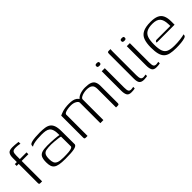

<svg xmlns="http://www.w3.org/2000/svg" viewBox="148 -1321 2145 2145"><g transform="rotate(-45 1220.5 -249.0)"><path d="M41 -352H73V-416Q73 -461 89 -483Q105 -505 153 -505Q174 -505 191.5 -503.5Q209 -502 222.5 -500.5Q236 -499 246 -498V-468Q239 -470 228.5 -472Q218 -474 205 -475Q192 -476 177 -476Q142 -476 131 -461.5Q120 -447 120 -410V-352H226V-323H120V0H92Q80 0 76.5 -4.5Q73 -9 73 -22V-323H41Z M481 7Q425 7 390 0.5Q355 -6 336 -20.5Q317 -35 309.5 -59Q302 -83 302 -118Q302 -169 315 -195.5Q328 -222 359 -232Q390 -242 443 -242Q468 -242 496.5 -241Q525 -240 551.5 -238Q578 -236 597.5 -233.5Q617 -231 623 -229Q624 -279 615 -308.5Q606 -338 588.5 -351.5Q571 -365 545 -369.5Q519 -374 486 -374Q453 -374 420 -371.5Q387 -369 360.5 -362.5Q334 -356 322 -346V-357Q322 -376 335 -383.5Q348 -391 362 -394Q380 -399 414.5 -402Q449 -405 484 -405Q531 -405 565.5 -400Q600 -395 623 -379Q646 -363 658 -330.5Q670 -298 670 -242L671 -34Q667 -12 624.5 -2.5Q582 7 481 7ZM480 -19Q532 -19 561.5 -22Q591 -25 605.5 -31Q620 -37 624 -46L623 -204Q615 -208 589.5 -211Q564 -214 534.5 -217Q505 -220 484 -220Q436 -220 406.5 -214.5Q377 -209 364 -188Q351 -167 351 -120Q351 -86 360 -63.5Q369 -41 396.5 -30Q424 -19 480 -19Z M813 0Q799 0 794.5 -4.5Q790 -9 790 -22V-368Q796 -371 808.5 -376.5Q821 -382 840 -388Q859 -394 885.5 -398Q912 -402 947 -402Q979 -402 1003.5 -396.5Q1028 -391 1045 -378Q1062 -365 1073 -345H1061Q1069 -360 1083.5 -371Q1098 -382 1117 -389Q1136 -396 1157.5 -399.5Q1179 -403 1199 -403Q1252 -403 1281.5 -391.5Q1311 -380 1323.5 -355.5Q1336 -331 1336 -291V-21Q1336 -9 1331.5 -4.5Q1327 0 1315 0H1288Q1288 -73 1288 -146Q1288 -219 1288 -292Q1288 -338 1265 -356Q1242 -374 1195 -374Q1173 -374 1148.5 -368.5Q1124 -363 1106 -352Q1088 -341 1088 -327V0H1040V-323Q1040 -342 1012.5 -357.5Q985 -373 945 -373Q919 -373 895.5 -369Q872 -365 856.5 -358Q841 -351 838 -340V0Z M1529 3Q1488 3 1474.5 -21.5Q1461 -46 1461 -90V-399H1509V-94Q1509 -51 1518 -36.5Q1527 -22 1551 -22Q1557 -22 1569.5 -24Q1582 -26 1586 -27V-3Q1583 -2 1575 -0.5Q1567 1 1555.5 2Q1544 3 1529 3ZM1485 -460Q1473 -460 1465 -464Q1457 -468 1457 -481Q1457 -495 1464.5 -499Q1472 -503 1485 -503Q1498 -503 1506 -499Q1514 -495 1513 -481Q1513 -468 1505.5 -464Q1498 -460 1485 -460Z M1729 3Q1690 3 1673 -16.5Q1656 -36 1656 -86V-477Q1656 -487 1657.5 -493Q1659 -499 1663.5 -502Q1668 -505 1678 -505H1705Q1705 -504 1704 -494.5Q1703 -485 1703 -468V-95Q1703 -57 1711.5 -39.5Q1720 -22 1745 -22Q1751 -22 1764 -24Q1777 -26 1781 -27V-3Q1775 -2 1763 0.5Q1751 3 1729 3Z M1925 3Q1884 3 1870.5 -21.5Q1857 -46 1857 -90V-399H1905V-94Q1905 -51 1914 -36.5Q1923 -22 1947 -22Q1953 -22 1965.5 -24Q1978 -26 1982 -27V-3Q1979 -2 1971 -0.5Q1963 1 1951.5 2Q1940 3 1925 3ZM1881 -460Q1869 -460 1861 -464Q1853 -468 1853 -481Q1853 -495 1860.5 -499Q1868 -503 1881 -503Q1894 -503 1902 -499Q1910 -495 1909 -481Q1909 -468 1901.5 -464Q1894 -460 1881 -460Z M2233 7Q2179 7 2141 -1.5Q2103 -10 2080 -32.5Q2057 -55 2046.5 -95Q2036 -135 2036 -198Q2036 -269 2053 -314.5Q2070 -360 2113.5 -382Q2157 -404 2236 -404Q2297 -404 2334 -387.5Q2371 -371 2387.5 -335Q2404 -299 2404 -243V-191H2121Q2121 -201 2126 -208Q2131 -215 2144 -215H2361L2360 -245Q2358 -313 2330 -343.5Q2302 -374 2235 -374Q2178 -374 2145 -356.5Q2112 -339 2098.5 -301Q2085 -263 2085 -198Q2085 -127 2099.5 -90Q2114 -53 2148 -39.5Q2182 -26 2240 -26Q2259 -26 2282.5 -27Q2306 -28 2329 -31Q2352 -34 2371 -37.5Q2390 -41 2398 -45V-35Q2398 -27 2392.5 -19.5Q2387 -12 2369 -7Q2345 0 2310.5 3.5Q2276 7 2233 7Z"/></g></svg>

Font: Genos Light
Style: Regular
Weight: 300
Designer: Robert E. Leuschke
Foundry: Robert E. Leuschke
Version: Version 1.010